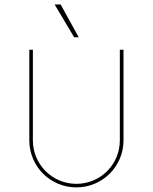

<svg xmlns="http://www.w3.org/2000/svg" viewBox="-20 -813 669 841"><path d="M304.7 -649.9H324.7L245.6 -793.5H219.2ZM314.5 7.8C428.7 7.8 521 -84 521 -198.2V-595.2H504.9V-198.2C504.9 -92.8 420.4 -7.8 314.5 -7.8C209 -7.8 124 -92.8 124 -198.2V-595.2H108.4V-198.2C108.4 -84 200.2 7.8 314.5 7.8Z"/></svg>

Font: Now Thin
Style: Regular
Weight: 100
Designer: Alfredo Marco Pradil
Foundry: Alfredo Marco Pradil
Version: Version 1.200;hotconv 1.0.109;makeotfexe 2.5.65596